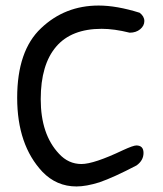

<svg xmlns="http://www.w3.org/2000/svg" viewBox="-20 -674 588 693"><path d="M128 -572Q42 -491 42 -321Q42 -151 133 -54Q184 -1 256 -1Q291 -1 339 -16Q391 -34 473 -77Q498 -95 498 -122Q498 -149 472 -149Q461 -149 424 -132Q319 -82 274 -82Q227 -82 193 -119Q127 -189 127 -316Q127 -441 183 -506Q238 -570 347 -570Q392 -570 448 -556Q471 -556 486 -568.5Q501 -581 501 -598Q501 -615 484 -628Q401 -654 336 -654Q214 -654 128 -572Z"/></svg>

Font: Patrick Hand SC
Style: Regular
Weight: 400
Designer: Patrick Wagesreiter
Foundry: Patrick Wagesreiter
Version: Version 2.001; ttfautohint (v1.8.2)